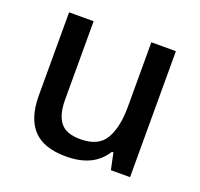

<svg xmlns="http://www.w3.org/2000/svg" viewBox="-101 -651 803 772"><g transform="rotate(20 300.0 -264.5)"><path d="M255 10Q159 10 114 -38.5Q69 -87 69 -182V-539H174V-203Q174 -140 199 -107.5Q224 -75 285 -75Q363 -75 392 -125.5Q421 -176 421 -263V-539H526V0H444L429 -71H423Q395 -28 353.5 -9Q312 10 255 10Z"/></g></svg>

Font: Noto Sans Mono Medium
Style: Regular
Weight: 500
Designer: Monotype Design Team
Foundry: Monotype Imaging Inc.
Version: Version 2.014